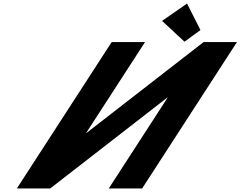

<svg xmlns="http://www.w3.org/2000/svg" viewBox="-20 -1062 1355 1082"><path d="M1109.7 -892.5 1019.7 -827 893.3 -944.3 1034 -1042ZM924.6 -512H922.6L263 0H75L609.4 -825H797.4L465.7 -313H467.7L1127.4 -825H1315.4L781 0H593Z"/></svg>

Font: Hussar
Style: BdWodka
Weight: 700
Foundry: Cannot Into Space Fonts
Version: Version 2.00